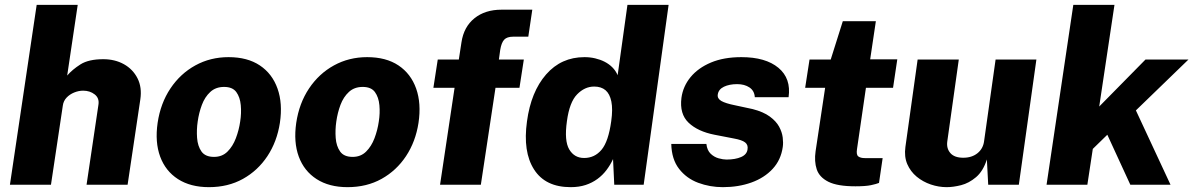

<svg xmlns="http://www.w3.org/2000/svg" viewBox="-20 -763 4928 793"><path d="M21 0 131.5 -743H301L257.5 -451Q278.5 -475.5 312.2 -497Q346 -518.5 406.5 -518.5Q454.5 -518.5 491.8 -497.8Q529 -477 548 -439.5Q567 -402 559.5 -352L507 0H337.5L386.5 -330Q391 -357.5 371.2 -373Q351.5 -388.5 323.5 -388.5Q305 -388.5 286.5 -381Q268 -373.5 255 -359.8Q242 -346 239.5 -327L190.5 0Z M843 10Q767 10 715.2 -23.2Q663.5 -56.5 641.5 -116.2Q619.5 -176 631 -255.5Q643 -336.5 684 -397.8Q725 -459 787 -493Q849 -527 924 -527Q1002 -527 1053.2 -492.8Q1104.5 -458.5 1126.2 -397.2Q1148 -336 1136 -255.5Q1124 -178 1084.5 -118.2Q1045 -58.5 983.5 -24.2Q922 10 843 10ZM864 -115Q897.5 -115 919.5 -136.8Q941.5 -158.5 954.2 -192.2Q967 -226 972 -261Q977.5 -295.5 974.5 -328.5Q971.5 -361.5 956 -382.8Q940.5 -404 905.5 -404Q871 -404 848.5 -383.2Q826 -362.5 813.8 -329.8Q801.5 -297 796.5 -261Q791.5 -227 794 -193.2Q796.5 -159.5 812.2 -137.2Q828 -115 864 -115Z M1415.5 10Q1339.5 10 1287.8 -23.2Q1236 -56.5 1214 -116.2Q1192 -176 1203.5 -255.5Q1215.5 -336.5 1256.5 -397.8Q1297.5 -459 1359.5 -493Q1421.5 -527 1496.5 -527Q1574.5 -527 1625.8 -492.8Q1677 -458.5 1698.8 -397.2Q1720.5 -336 1708.5 -255.5Q1696.5 -178 1657 -118.2Q1617.5 -58.5 1556 -24.2Q1494.5 10 1415.5 10ZM1436.5 -115Q1470 -115 1492 -136.8Q1514 -158.5 1526.8 -192.2Q1539.5 -226 1544.5 -261Q1550 -295.5 1547 -328.5Q1544 -361.5 1528.5 -382.8Q1513 -404 1478 -404Q1443.5 -404 1421 -383.2Q1398.5 -362.5 1386.2 -329.8Q1374 -297 1369 -261Q1364 -227 1366.5 -193.2Q1369 -159.5 1384.8 -137.2Q1400.5 -115 1436.5 -115Z M1797.5 0 1857.5 -400.5H1770L1788 -517H1875L1886 -588.5Q1895.5 -652 1939.5 -687.5Q1983.5 -723 2051.5 -723H2178.5L2162 -611.5H2100Q2074 -611.5 2062.5 -599.2Q2051 -587 2046 -557L2040.5 -517H2143.5L2125.5 -400.5H2026.5L1966 0Z M2337 10Q2232.5 10 2185.8 -63Q2139 -136 2156.5 -261.5Q2173 -384 2235.5 -455.5Q2298 -527 2394 -527Q2417 -527 2438.2 -522Q2459.5 -517 2477.5 -507.8Q2495.5 -498.5 2509.2 -484.8Q2523 -471 2531 -452.5L2571.5 -743H2741.5L2638.5 0H2517L2512 -106Q2501 -82 2485 -60.8Q2469 -39.5 2447.5 -23.8Q2426 -8 2398.8 1Q2371.5 10 2337 10ZM2392.5 -110.5Q2436 -110.5 2464.5 -144.5Q2493 -178.5 2504.5 -262.5Q2511.5 -312 2505 -343.8Q2498.5 -375.5 2480.8 -390.5Q2463 -405.5 2434 -405.5Q2395 -405.5 2363.5 -373.2Q2332 -341 2321.5 -262.5Q2310 -181.5 2331 -146Q2352 -110.5 2392.5 -110.5Z M2965.5 10Q2912 10 2863.8 -8Q2815.5 -26 2784.8 -65.5Q2754 -105 2752.5 -168.5H2897.5Q2900.5 -142 2915.2 -128Q2930 -114 2948.5 -109Q2967 -104 2980.5 -104Q3017 -104 3041 -114.5Q3065 -125 3067.5 -146.5Q3070.5 -164.5 3057.5 -174.8Q3044.5 -185 3011 -191L2931 -206.5Q2862 -220 2824 -256.2Q2786 -292.5 2794.5 -359Q2801 -406.5 2832.2 -444.5Q2863.5 -482.5 2916.5 -504.8Q2969.5 -527 3042 -527Q3142 -527 3195 -483Q3248 -439 3237 -361.5H3097.5Q3096 -388 3075.5 -401.8Q3055 -415.5 3024.5 -415.5Q2992.5 -415.5 2970 -404.8Q2947.5 -394 2944.5 -372.5Q2942 -356 2959.2 -346Q2976.5 -336 3016.5 -328L3088.5 -312.5Q3133 -301 3159.2 -281.8Q3185.5 -262.5 3197.8 -240Q3210 -217.5 3212.8 -195.2Q3215.5 -173 3213 -156Q3205.5 -102.5 3171.2 -65.5Q3137 -28.5 3083.5 -9.2Q3030 10 2965.5 10Z M3513 6.5Q3439 6.5 3401.5 -12.2Q3364 -31 3353.2 -63.8Q3342.5 -96.5 3348.5 -138L3388 -400.5H3305.5L3323.5 -517H3411L3461 -675.5H3597.5L3574 -518H3686L3668.5 -400.5H3556.5L3519.5 -146.5Q3516 -123.5 3525.2 -116.8Q3534.5 -110 3552 -110H3625.5L3610.5 -7.5Q3599.5 -3 3577.2 1.8Q3555 6.5 3513 6.5Z M3890 10Q3857 10 3824.5 -1Q3792 -12 3766.2 -33.2Q3740.5 -54.5 3727.2 -85.2Q3714 -116 3719.5 -156L3770 -517H3940L3892.5 -179Q3888.5 -150 3905.2 -130.8Q3922 -111.5 3958.5 -111.5Q3994 -111.5 4017.2 -130.2Q4040.5 -149 4044.5 -180L4092 -517H4260.5L4188 0H4061.5L4056 -104.5Q4040.5 -56 4011.2 -31.2Q3982 -6.5 3949.5 1.8Q3917 10 3890 10Z M4302.5 0 4413 -743H4583L4520 -323L4711 -517H4888.5L4671.5 -307L4814.5 0H4648.5L4553.5 -206.5L4493.5 -148L4471 0Z"/></svg>

Font: Public Sans Thin ExtraBold
Style: Italic
Weight: 800
Italic angle: -8°
Version: Version 2.001